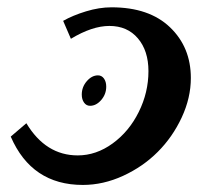

<svg xmlns="http://www.w3.org/2000/svg" viewBox="-20 -511 550 533"><path d="M252 -301.8Q234.9 -301.8 220.9 -285.6Q207 -269.5 207 -248.5Q207 -234.9 213.4 -226.1Q219.7 -217.3 230 -217.3Q247.1 -217.3 261 -233.4Q274.9 -249.5 274.9 -270.5Q274.9 -284.2 268.6 -293Q262.2 -301.8 252 -301.8ZM176.8 -403.3 155.3 -453.1Q182.1 -468.3 218.8 -479.5Q255.4 -490.7 289.6 -490.7Q394 -490.7 451.9 -435.3Q509.8 -379.9 509.8 -294.4Q509.8 -239.3 484.4 -184.8Q459 -130.4 418 -89.4Q377 -48.3 321.8 -22.9Q266.6 2.4 210 2.4Q67.9 2.4 9.8 -131.8L53.2 -168.9Q106.9 -79.6 195.8 -79.6Q247.1 -79.6 292.7 -112.8Q338.4 -146 365.2 -200.2Q392.1 -254.4 392.1 -313.5Q392.1 -370.1 362.8 -404.5Q333.5 -439 283.7 -439Q235.8 -439 176.8 -403.3Z"/></svg>

Font: Flanker
Style: Bold Italic
Weight: 700
Italic angle: -12°
Designer: Flanker
Version: Version 2.000